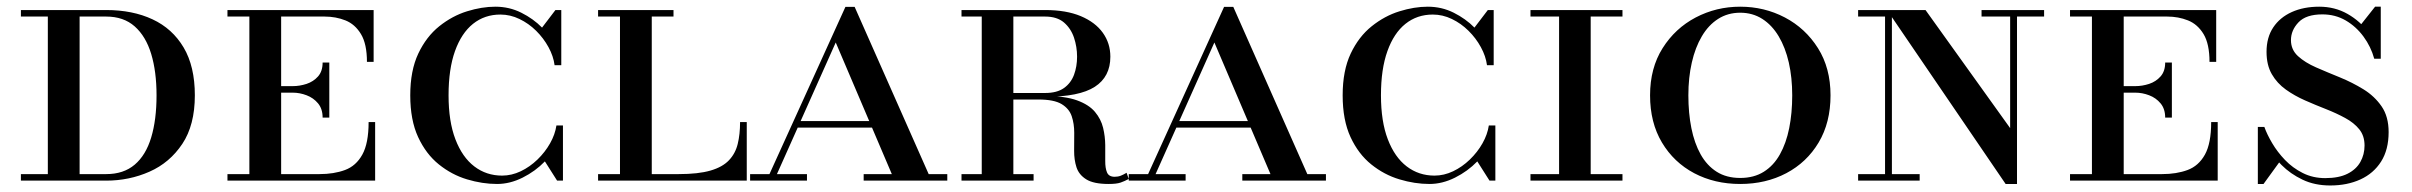

<svg xmlns="http://www.w3.org/2000/svg" viewBox="-20 -540 7211 574"><path d="M42.5 0V-19.5H297.5Q349.5 -19.5 382.8 -47.8Q416 -76 432 -129Q448 -182 448 -255Q448 -326 432 -378.8Q416 -431.5 382.8 -461Q349.5 -490.5 297.5 -490.5H42.5V-510H297.5Q376.5 -510 436 -482.2Q495.5 -454.5 529 -398Q562.5 -341.5 562.5 -255Q562.5 -166 525 -109.8Q487.5 -53.5 427 -26.8Q366.5 0 297.5 0ZM123 0V-510H218V0Z M944.5 -188.5Q944.5 -214.5 930.8 -231Q917 -247.5 896.5 -255.2Q876 -263 855 -263H800V-282.5H855Q876 -282.5 896.5 -289.2Q917 -296 930.8 -311.5Q944.5 -327 944.5 -353H964.5V-188.5ZM1082 -175H1101.5V0H660V-19.5H725.5V-490.5H660V-510H1097V-355H1077Q1077 -408.5 1059.2 -438Q1041.5 -467.5 1012.8 -479Q984 -490.5 950.5 -490.5H820.5V-19.5H935Q978.5 -19.5 1011.5 -31.8Q1044.5 -44 1063.2 -77.8Q1082 -111.5 1082 -175Z M1466 10Q1422 10 1376.2 -3.8Q1330.5 -17.5 1292 -48.5Q1253.5 -79.5 1230 -130.2Q1206.5 -181 1206.5 -255Q1206.5 -329 1230.5 -379.8Q1254.5 -430.5 1293.2 -461.5Q1332 -492.5 1376.2 -506.2Q1420.5 -520 1461 -520Q1502.5 -520 1538.5 -502Q1574.5 -484 1600.5 -457.5L1640.5 -510H1658V-345H1638Q1634.5 -372 1619.8 -399Q1605 -426 1582.8 -448Q1560.5 -470 1533 -483.2Q1505.5 -496.5 1476 -496.5Q1429 -496.5 1394.2 -468.8Q1359.5 -441 1340.2 -387.2Q1321 -333.5 1321 -255Q1321 -177 1341.5 -123.5Q1362 -70 1398 -42.5Q1434 -15 1481 -15Q1509.5 -15 1536.8 -28Q1564 -41 1586.8 -63Q1609.5 -85 1624.5 -111.5Q1639.5 -138 1643.5 -165H1663V0H1645.5L1609 -57.5Q1580.5 -28 1542.5 -9Q1504.5 10 1466 10Z M1768 0V-19.5H1833.5V-490.5H1768V-510H1993.5V-490.5H1928.5V-19.5H2008.5Q2067.5 -19.5 2103.8 -30Q2140 -40.5 2159.2 -60.8Q2178.5 -81 2185.5 -109.8Q2192.5 -138.5 2192.5 -175H2212.5V0Z M2271.5 0 2507.5 -519.5H2535L2765 0H2654.5L2478.5 -413L2294 0ZM2222.5 0V-19.5H2392.5V0ZM2360 -158.5V-178H2670V-158.5ZM2562 0V-19.5H2812V0Z M2984.5 -250.5V-262H3104.5Q3140 -262 3160.8 -276.8Q3181.5 -291.5 3190.8 -316.2Q3200 -341 3200 -370.5Q3200 -400 3190.8 -427.5Q3181.5 -455 3160.8 -472.8Q3140 -490.5 3104.5 -490.5H2854.5V-510H3104.5Q3167.5 -510 3211 -491.8Q3254.5 -473.5 3277 -442Q3299.5 -410.5 3299.5 -370.5Q3299.5 -310.5 3253 -280.5Q3206.5 -250.5 3104.5 -250.5ZM2854.5 0V-19.5H3070V0ZM2915 0V-510H3009.5V0ZM3294.5 10Q3249.5 10 3227.5 -3.8Q3205.5 -17.5 3198.2 -40Q3191 -62.5 3191.2 -89.5Q3191.5 -116.5 3191.5 -143.2Q3191.5 -170 3184 -192.5Q3176.5 -215 3153.8 -228.8Q3131 -242.5 3084.5 -242.5H2984.5V-253H3104.5Q3164 -253 3199.8 -240Q3235.5 -227 3253.5 -205.5Q3271.5 -184 3277.8 -158Q3284 -132 3284.2 -106.2Q3284.5 -80.5 3284.2 -59Q3284 -37.5 3289.5 -24.5Q3295 -11.5 3312.5 -11.5Q3322.5 -11.5 3330.8 -14.8Q3339 -18 3348 -23.5L3354.5 -5Q3342.5 1.5 3330.2 5.8Q3318 10 3294.5 10Z M3403.5 0 3639.5 -519.5H3667L3897 0H3786.5L3610.5 -413L3426 0ZM3354.5 0V-19.5H3524.5V0ZM3492 -158.5V-178H3802V-158.5ZM3694 0V-19.5H3944V0Z M4253.5 10Q4209.5 10 4163.8 -3.8Q4118 -17.5 4079.5 -48.5Q4041 -79.5 4017.5 -130.2Q3994 -181 3994 -255Q3994 -329 4018 -379.8Q4042 -430.5 4080.8 -461.5Q4119.5 -492.5 4163.8 -506.2Q4208 -520 4248.5 -520Q4290 -520 4326 -502Q4362 -484 4388 -457.5L4428 -510H4445.5V-345H4425.5Q4422 -372 4407.2 -399Q4392.5 -426 4370.2 -448Q4348 -470 4320.5 -483.2Q4293 -496.5 4263.5 -496.5Q4216.5 -496.5 4181.8 -468.8Q4147 -441 4127.8 -387.2Q4108.5 -333.5 4108.5 -255Q4108.5 -177 4129 -123.5Q4149.5 -70 4185.5 -42.5Q4221.5 -15 4268.5 -15Q4297 -15 4324.2 -28Q4351.5 -41 4374.2 -63Q4397 -85 4412 -111.5Q4427 -138 4431 -165H4450.5V0H4433L4396.5 -57.5Q4368 -28 4330 -9Q4292 10 4253.5 10Z M4641 0V-510H4735.5V0ZM4555.5 0V-19.5H4830.5V0ZM4555.5 -490.5V-510H4830.5V-490.5Z M5182.5 10Q5106 10 5045 -22.2Q4984 -54.5 4948.5 -114Q4913 -173.5 4913 -255Q4913 -336.5 4950.5 -396Q4988 -455.5 5049.5 -487.8Q5111 -520 5182.5 -520Q5254.5 -520 5316 -487.8Q5377.5 -455.5 5415 -396Q5452.5 -336.5 5452.5 -255Q5452.5 -173.5 5417 -114Q5381.5 -54.5 5320.2 -22.2Q5259 10 5182.5 10ZM5182.5 -8Q5223.5 -8 5253 -26.5Q5282.5 -45 5301.2 -78.5Q5320 -112 5329 -157Q5338 -202 5338 -255Q5338 -308 5327.8 -353Q5317.5 -398 5297.5 -431.5Q5277.5 -465 5248.5 -483.5Q5219.5 -502 5182.5 -502Q5145.5 -502 5116.5 -483.5Q5087.5 -465 5067.8 -431.5Q5048 -398 5037.8 -353Q5027.5 -308 5027.5 -255Q5027.5 -202 5036.5 -157Q5045.5 -112 5064.2 -78.5Q5083 -45 5112.2 -26.5Q5141.5 -8 5182.5 -8Z M5976 10 5621.5 -510H5736.5L5989.5 -157V-510H6010V10ZM5535 0V-19.5H5719V0ZM5615.5 0V-490.5H5535V-510H5636V0ZM5904 -490.5V-510H6091V-490.5Z M6453 -188.5Q6453 -214.5 6439.2 -231Q6425.5 -247.5 6405 -255.2Q6384.5 -263 6363.5 -263H6308.5V-282.5H6363.5Q6384.5 -282.5 6405 -289.2Q6425.5 -296 6439.2 -311.5Q6453 -327 6453 -353H6473V-188.5ZM6590.5 -175H6610V0H6168.5V-19.5H6234V-490.5H6168.5V-510H6605.5V-355H6585.5Q6585.5 -408.5 6567.8 -438Q6550 -467.5 6521.2 -479Q6492.5 -490.5 6459 -490.5H6329V-19.5H6443.5Q6487 -19.5 6520 -31.8Q6553 -44 6571.8 -77.8Q6590.5 -111.5 6590.5 -175Z M6946.5 14.5Q6900 14.5 6863.8 -2.8Q6827.5 -20 6800.8 -46.8Q6774 -73.5 6756.5 -104Q6739 -134.5 6730 -160.5H6749.5Q6757.5 -138 6773 -111.8Q6788.5 -85.5 6811.2 -61.8Q6834 -38 6864.2 -22.8Q6894.5 -7.5 6931.5 -7.5Q6972 -7.5 6998 -20.5Q7024 -33.5 7036.5 -55.8Q7049 -78 7049 -105Q7049 -134 7033.2 -153.5Q7017.5 -173 6991.2 -187.2Q6965 -201.5 6933.8 -213.8Q6902.5 -226 6871.2 -239.8Q6840 -253.5 6813.8 -272.2Q6787.5 -291 6771.8 -318.2Q6756 -345.5 6756 -385Q6756 -428 6776 -458Q6796 -488 6831.5 -504Q6867 -520 6913.5 -520Q6960 -520 6998 -498.5Q7036 -477 7061.8 -441.8Q7087.5 -406.5 7097.5 -364.5H7078Q7068 -400.5 7046 -430.5Q7024 -460.5 6992.8 -478.8Q6961.5 -497 6923 -497Q6874 -497 6851.5 -473.2Q6829 -449.5 6829 -420Q6829 -391.5 6850 -372.2Q6871 -353 6904.2 -338.5Q6937.5 -324 6975 -308.8Q7012.5 -293.5 7045.8 -273Q7079 -252.5 7100 -222Q7121 -191.5 7121 -145Q7121 -92.5 7098.5 -57Q7076 -21.5 7036.5 -3.5Q6997 14.5 6946.5 14.5ZM6730 10V-160.5Q6743 -136 6752.8 -120.2Q6762.5 -104.5 6772.5 -90.8Q6782.5 -77 6796 -57.5L6747 10ZM7097.5 -364.5Q7088 -387 7078.5 -400.8Q7069 -414.5 7058.2 -427.5Q7047.5 -440.5 7033 -460L7080.5 -520H7097.5Z"/></svg>

Font: Bodoni Moda SC
Style: Regular
Weight: 400
Designer: Owen Earl
Foundry: indestructible type
Version: Version 2.005